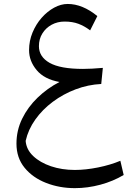

<svg xmlns="http://www.w3.org/2000/svg" viewBox="-20 -619 658 990"><path d="M286.6 -196.3Q208.5 -210.4 169.2 -257.3Q129.9 -304.2 129.9 -360.4Q129.9 -408.2 147.7 -451.2Q165.5 -494.1 194.8 -527.3Q224.1 -560.5 259.3 -579.6Q294.4 -598.6 329.1 -598.6Q405.3 -598.6 481.9 -536.1L444.8 -462.4Q415 -484.9 384.3 -496.3Q353.5 -507.8 313 -507.8Q276.4 -507.8 246.3 -491.5Q216.3 -475.1 198.5 -446.5Q180.7 -418 180.7 -380.9Q180.7 -326.2 235.8 -294.9Q291 -263.7 407.7 -263.7Q449.7 -263.7 510.3 -269L502 -186Q434.1 -182.6 370.1 -158.4Q306.2 -134.3 252.4 -94.2Q198.7 -54.2 162.1 -2.7Q125.5 48.8 112.3 107.4Q115.7 151.9 151.1 185.5Q186.5 219.2 242.9 238.3Q299.3 257.3 365.7 257.3Q421.4 257.3 485.6 244.4Q549.8 231.4 600.6 210L617.7 283.2Q564 315.4 498 333.3Q432.1 351.1 366.2 351.1Q286.6 351.1 217.8 324.2Q148.9 297.4 106.9 246.1Q64.9 194.8 64.9 121.6Q64.9 53.2 94.2 -6.8Q123.5 -66.9 173.6 -115.2Q223.6 -163.6 286.6 -196.3Z"/></svg>

Font: Pinar DS2-Regular
Style: Regular
Weight: 400
Designer: Amin Abedi
Version: Version 2.000